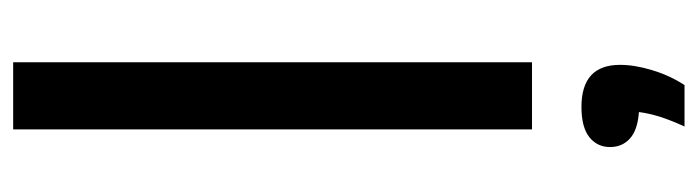

<svg xmlns="http://www.w3.org/2000/svg" viewBox="-414 -434 1086 299"><g transform="rotate(-90 129.5 -285.0)"><path d="M77 0V-808H181.5V0ZM81.5 237.5Q91.5 215.5 96.8 198.8Q102 182 104 166.5Q76 164.5 62.8 152.5Q49.5 140.5 49.5 121.5Q49.5 101.5 65 89.2Q80.5 77 112 77Q177.5 77 177.5 137Q177.5 160 169.2 187.2Q161 214.5 146 237.5Z"/></g></svg>

Font: Encode Sans Semi Expanded Medium
Style: Regular
Weight: 500
Width: 6
Designer: Multiple Designers
Foundry: Impallari Type
Version: Version 3.000; ttfautohint (v1.8.3) -l 8 -r 50 -G 200 -x 14 